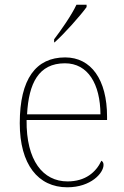

<svg xmlns="http://www.w3.org/2000/svg" viewBox="-20 -786 529 816"><path d="M210 -619V-606H212C253 -642 323 -721 348 -756V-766H305C284 -721 239 -657 210 -619ZM266 10C367 10 420 -51 420 -85C420 -94 417 -99 411 -103C388 -54 343 -15 267 -15C163 -15 91 -103 93 -276H435V-290C435 -448 367 -542 257 -542C133 -542 64 -451 64 -262C64 -87 142 10 266 10ZM407 -300H95C102 -432 144 -517 256 -517C354 -517 406 -429 407 -300Z"/></svg>

Font: Noto Serif Sinhala Thin
Style: Regular
Weight: 100
Designer: Jelle Bosma - Monotype Design Team
Foundry: Monotype Imaging Inc.
Version: Version 2.007